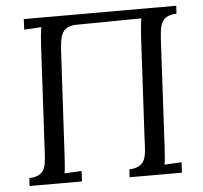

<svg xmlns="http://www.w3.org/2000/svg" viewBox="-51 -753 854 806"><g transform="rotate(-5 376.5 -350.0)"><path d="M643.6 -557.1C647.5 -628.4 653.3 -664.1 718.8 -667L720.7 -700.2H78.1L76.2 -655.8L148.4 -660.2C145 -640.1 142.6 -615.2 141.1 -587.9L118.2 -155.8C114.3 -85 118.2 -36.1 43.5 -33.2L41 0H262.2L264.2 -43.9L192.4 -40C195.3 -57.1 197.3 -83 199.2 -119.1L222.2 -546.4C226.1 -614.7 231.4 -651.4 289.1 -657.2L569.8 -660.2C566.9 -640.1 564 -615.2 562.5 -587.9L539.6 -155.8C536.6 -85 539.6 -36.1 464.8 -33.2L462.9 0H683.6L685.5 -43.9L613.8 -40C616.7 -57.1 618.7 -83 620.6 -119.1Z"/></g></svg>

Font: Lora Italic
Style: Regular
Weight: 400
Italic angle: -3°
Designer: Olga Karpushina, Alexei Vanyashin
Foundry: Cyreal
Version: Version 1.011;PS 001.011;hotconv 1.0.70;makeotf.lib2.5.58329